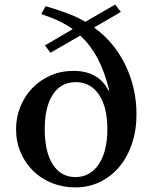

<svg xmlns="http://www.w3.org/2000/svg" viewBox="-20 -807 680 837"><path d="M175 -244Q175 -144 210.5 -89.5Q246 -35 309 -35Q373 -35 410.5 -91Q448 -147 448 -244Q448 -341 411 -395Q374 -449 310 -449Q246 -449 210.5 -395Q175 -341 175 -244ZM179 -780Q227 -766 272 -749.5Q317 -733 352 -712L482 -787L507 -755L390 -687Q478 -624 526.5 -523.5Q575 -423 575 -308Q575 -238 555 -179.5Q535 -121 499.5 -79Q464 -37 415 -13.5Q366 10 308 10Q254 10 206.5 -9Q159 -28 124.5 -62Q90 -96 70 -142.5Q50 -189 50 -244Q50 -296 69 -342.5Q88 -389 121.5 -423.5Q155 -458 200.5 -478Q246 -498 300 -498Q410 -498 453 -412L456 -414Q436 -495 405.5 -552.5Q375 -610 330 -652L200 -577L176 -609L297 -680Q274 -697 242.5 -712.5Q211 -728 160 -746Z"/></svg>

Font: SVN-Libre Baskerville
Style: Regular
Weight: 400
Designer: Pablo Impallari, Rodrigo Fuenzalida
Foundry: Pablo Impallari, Rodrigo Fuenzalida
Version: Version 1.000; ttfautohint (v1.8.4)